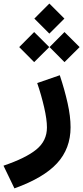

<svg xmlns="http://www.w3.org/2000/svg" viewBox="-129 -790 468 1079"><path d="M80.1 -323.2 207 -367.2Q234.4 -284.7 251 -210.2Q267.6 -135.7 267.6 -74.7Q267.6 44.9 191.7 127.4Q115.7 210 -47.9 268.6L-109.4 141.1Q16.1 98.6 75.4 50Q134.8 1.5 134.8 -73.7Q134.8 -118.7 119.1 -186.8Q103.5 -254.9 80.1 -323.2ZM64 -685.5 148.4 -770 232.9 -685.5 148.4 -601.1ZM149.4 -525.4 233.4 -609.9 318.4 -525.4 233.4 -440.9ZM-21 -525.4 63 -609.9 147.9 -525.4 63 -440.9Z"/></svg>

Font: Estedad-FD Bold
Style: Regular
Weight: 700
Designer: Amin Abedi
Version: Version 7.3